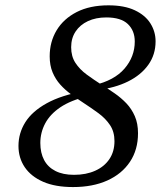

<svg xmlns="http://www.w3.org/2000/svg" viewBox="-20 -708 628 738"><path d="M354.5 -362 340.5 -380.5Q419 -398.5 458.5 -444.2Q498 -490 498 -548.5Q498 -590 471.5 -615.5Q445 -641 388.5 -641Q348.5 -641 318 -626.8Q287.5 -612.5 270.5 -586.8Q253.5 -561 253.5 -526.5Q253.5 -491.5 269.8 -466.5Q286 -441.5 313.2 -421.5Q340.5 -401.5 372.5 -381Q396.5 -366 421 -349Q445.5 -332 465.8 -310.8Q486 -289.5 498.2 -261.5Q510.5 -233.5 510.5 -196Q510.5 -132.5 479.5 -86Q448.5 -39.5 392.5 -14.2Q336.5 11 260.5 11Q192.5 11 146 -9.2Q99.5 -29.5 75.2 -65.2Q51 -101 51 -147Q51 -196 77.2 -238Q103.5 -280 159.5 -311Q215.5 -342 304.5 -358L315 -337.5Q252 -322.5 212.2 -295.8Q172.5 -269 153.8 -233.8Q135 -198.5 135 -158.5Q135 -120.5 149.5 -93Q164 -65.5 193 -50.8Q222 -36 264.5 -36Q311 -36 346 -51.8Q381 -67.5 400.5 -96.5Q420 -125.5 420 -165.5Q420 -201.5 403 -227Q386 -252.5 358.5 -272.8Q331 -293 299.5 -313.5Q276 -329 253.2 -345.5Q230.5 -362 212 -382.5Q193.5 -403 182.2 -429.8Q171 -456.5 171 -491.5Q171 -547.5 197.8 -591.8Q224.5 -636 275 -661.8Q325.5 -687.5 397 -687.5Q458 -687.5 498.2 -668.5Q538.5 -649.5 558.2 -618Q578 -586.5 578 -549Q578 -498 550 -458.8Q522 -419.5 472 -394.8Q422 -370 354.5 -362Z"/></svg>

Font: Newsreader 16pt Medium
Style: Italic
Weight: 500
Italic angle: -17°
Designer: Hugues Gentile
Foundry: Production Type
Version: Version 1.003